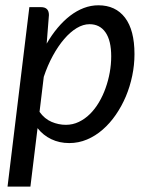

<svg xmlns="http://www.w3.org/2000/svg" viewBox="-20 -534 568 726"><path d="M8.5 171.5 91 -507H135Q165 -507 165 -477L156.5 -369Q175.5 -402 198 -428.8Q220.5 -455.5 245.2 -474.5Q270 -493.5 297 -503.8Q324 -514 352 -514Q417 -514 452.8 -467Q488.5 -420 488.5 -329.5Q488.5 -288.5 480 -247.5Q471.5 -206.5 455.8 -169.2Q440 -132 417.8 -99.8Q395.5 -67.5 368.2 -43.8Q341 -20 309 -6.5Q277 7 242 7Q204.5 7 173.8 -7.8Q143 -22.5 122 -49.5L95 171.5ZM318.5 -442.5Q294.5 -442.5 270 -427.8Q245.5 -413 222.8 -386.5Q200 -360 180 -323.5Q160 -287 145.5 -243.5L129.5 -111Q148.5 -84.5 175 -73.2Q201.5 -62 229 -62Q255 -62 278 -73Q301 -84 320 -102.8Q339 -121.5 354 -146.8Q369 -172 379.2 -200.8Q389.5 -229.5 395 -260.2Q400.5 -291 400.5 -321Q400.5 -380.5 379 -411.5Q357.5 -442.5 318.5 -442.5Z"/></svg>

Font: Lato
Style: Italic
Weight: 400
Italic angle: -7°
Designer: Lukasz Dziedzic
Foundry: tyPoland Lukasz Dziedzic
Version: Version 2.007; 2014-02-27